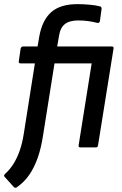

<svg xmlns="http://www.w3.org/2000/svg" viewBox="-36 -714 589 930"><path d="M228 -407 173 -61Q164 0 147.5 48Q131 96 106 132.5Q81 169 44 194Q37 198 31 192L-14 142Q-20 136 -10 127Q13 106 30 78.5Q47 51 59.5 15.5Q72 -20 79 -65L133 -407H64Q53 -407 55 -417L64 -479Q67 -489 76 -489H146L154 -536Q168 -616 212 -655Q256 -694 340 -694Q369 -694 400 -691Q431 -688 449 -683Q457 -680 456 -671L448 -612Q445 -601 436 -603Q413 -609 390 -612Q367 -615 343 -615Q301 -615 278.5 -597.5Q256 -580 250 -541L241 -489H505Q516 -489 514 -479L439 -11Q438 0 429 0H353Q343 0 345 -11L408 -407Z"/></svg>

Font: Sofia Sans Semi Condensed SemiBold
Style: Italic
Weight: 600
Italic angle: -9°
Version: Version 4.100